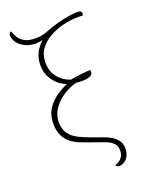

<svg xmlns="http://www.w3.org/2000/svg" viewBox="-169 -817 818 1084"><g transform="rotate(-20 240.0 -275.0)"><path d="M356 187Q337 187 334 174Q341 173 354 166Q367 159 377.5 144Q388 129 388 105Q388 78 372 62Q356 46 333.5 37Q311 28 290 21L241 4Q215 -5 187.5 -16Q160 -27 137 -45Q114 -63 99.5 -91.5Q85 -120 85 -164Q85 -218 111 -256Q137 -294 176.5 -319Q216 -344 255 -358V-345Q233 -346 203 -364.5Q173 -383 151 -418Q129 -453 129 -500Q129 -550 154.5 -589Q180 -628 220 -653L223 -642Q215 -637 191.5 -630.5Q168 -624 149 -624Q112 -624 84 -638Q56 -652 40.5 -673.5Q25 -695 25 -718Q25 -724 28 -729Q31 -734 39 -737Q45 -719 56 -699.5Q67 -680 91 -666Q115 -652 158 -652Q196 -652 232.5 -667Q269 -682 309 -692Q344 -701 372.5 -706Q401 -711 428 -711Q442 -711 447.5 -707Q453 -703 453 -695Q453 -691 452 -687.5Q451 -684 450 -682Q448 -682 439 -682.5Q430 -683 422 -683Q380 -683 334.5 -672.5Q289 -662 249.5 -640Q210 -618 185.5 -584.5Q161 -551 161 -505Q161 -455 184 -423Q207 -391 238 -375.5Q269 -360 293 -360V-340Q251 -331 210.5 -306Q170 -281 143.5 -244Q117 -207 117 -162Q117 -119 136.5 -92.5Q156 -66 187.5 -50Q219 -34 253 -22L297 -6Q308 -2 328 5Q348 12 369.5 24.5Q391 37 405.5 56.5Q420 76 420 105Q420 142 400 164.5Q380 187 356 187ZM324 -336Q314 -336 294.5 -337Q275 -338 259 -339V-364Q286 -369 323 -373.5Q360 -378 384 -379Q385 -377 385.5 -373.5Q386 -370 386 -367Q386 -352 369 -344Q352 -336 324 -336Z"/></g></svg>

Font: Arima Thin Thin
Style: Regular
Weight: 250
Version: Version 1.100